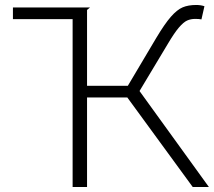

<svg xmlns="http://www.w3.org/2000/svg" viewBox="-20 -752 860 772"><path d="M32 -722H342L330 -712V-407H494L608 -599Q642 -656 667 -684.5Q692 -713 714.5 -722.5Q737 -732 769 -732Q787 -732 802 -727L790 -674Q780 -676 765 -676Q747 -676 732.5 -669.5Q718 -663 699.5 -641.5Q681 -620 655 -576L541 -386L820 0H755L492 -360H330V0H272V-675H32Z"/></svg>

Font: Nebula Sans Light
Style: Regular
Weight: 300
Designer: Paul D. Hunt for Adobe (as Source Sans)
Foundry: Nebula Entertainment & Broadcasting LLC
Version: Version 1.010